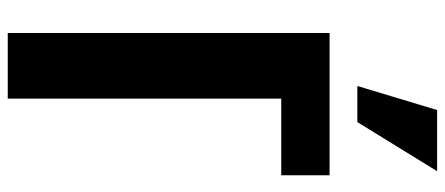

<svg xmlns="http://www.w3.org/2000/svg" viewBox="-338 -782 1120 483"><g transform="rotate(90 221.5 -540.0)"><path d="M195.8 -879.4 256.3 -1080.1H410.2L286.6 -879.4ZM62.5 0V-809.6H420.4V-688H227.5V0Z"/></g></svg>

Font: Oswald
Style: DemiBold
Weight: 600
Designer: Vernon Adams
Foundry: Vernon Adams
Version: 3.0; ttfautohint (v0.95) -l 8 -r 50 -G 200 -x 0 -w "G" -W -c